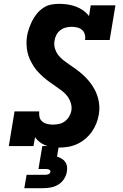

<svg xmlns="http://www.w3.org/2000/svg" viewBox="-20 -763 640 1003"><path d="M289 8Q270 8 252 5.5Q234 3 217 -4Q200 -11 186.5 -21.5Q173 -32 163 -46L155 0H26L56 -181H185Q183 -166 186.5 -151.5Q190 -137 201 -128Q212 -119 226.5 -115.5Q241 -112 256 -112Q272 -112 288.5 -115.5Q305 -119 318.5 -129Q332 -139 341 -154Q350 -169 353 -185Q356 -206 349.5 -226Q343 -246 331 -261.5Q319 -277 303 -289Q287 -301 271 -312Q255 -323 239 -334.5Q223 -346 208 -359Q193 -372 179.5 -386.5Q166 -401 155.5 -417.5Q145 -434 136.5 -452Q128 -470 123.5 -490.5Q119 -511 118.5 -532Q118 -553 121 -574Q125 -595 132 -615.5Q139 -636 149 -655.5Q159 -675 173.5 -692.5Q188 -710 207 -722.5Q226 -735 247 -739Q268 -743 289 -743Q312 -743 334.5 -739.5Q357 -736 377 -728.5Q397 -721 414.5 -708.5Q432 -696 445 -679L454 -735H583L553 -554H424Q427 -569 423 -583.5Q419 -598 408.5 -607Q398 -616 383 -619.5Q368 -623 354 -623Q339 -623 323.5 -619Q308 -615 295 -605Q282 -595 274.5 -580.5Q267 -566 265 -551Q261 -530 267 -510Q273 -490 285 -474.5Q297 -459 313 -447Q329 -435 345 -424Q361 -413 377 -401.5Q393 -390 408 -377Q423 -364 436 -349.5Q449 -335 460 -319Q471 -303 479.5 -285Q488 -267 493 -247Q498 -227 499 -206Q500 -185 496 -164Q492 -140 483 -117.5Q474 -95 459.5 -74.5Q445 -54 425.5 -37.5Q406 -21 383 -10.5Q360 0 336 4Q312 8 289 8ZM107 220 119 150H219Q226 150 234 146.5Q242 143 243 135Q245 128 238 124Q231 120 224 120H181L201 0H287L278 55Q290 59 301.5 65.5Q313 72 320.5 82.5Q328 93 330 107Q332 121 329 135Q326 154 314.5 172Q303 190 285 201Q267 212 247 216Q227 220 207 220Z"/></svg>

Font: Iosevka Curly Slab HvEx
Style: Italic
Weight: 900
Width: 7
Italic angle: -9°
Monospace: yes
Designer: Belleve Invis
Foundry: Belleve Invis
Version: Version 11.1.0; ttfautohint (v1.8.3)